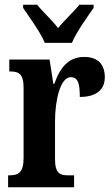

<svg xmlns="http://www.w3.org/2000/svg" viewBox="-20 -786 472 806"><path d="M168 -606H282C300 -651 347 -715 373 -753V-766H313C291 -738 249 -700 224 -668C200 -700 158 -738 136 -766H77V-753C102 -715 150 -651 168 -606ZM14 0H291V-50H265C233 -50 211 -58 211 -117V-277C211 -364 233 -462 277 -462C308 -462 315 -434 315 -379C381 -379 420 -407 420 -462C420 -512 394 -547 334 -547C269 -547 233 -505 208 -434H204L188 -536H19V-486H22C58 -486 79 -477 79 -418V-122C79 -59 55 -50 18 -50H14Z"/></svg>

Font: Noto Serif Devanagari ExtraCondensed
Style: Bold
Weight: 700
Width: 2
Designer: Universal Thirst, Indian Type Foundry and the Monotype Design Team
Foundry: Monotype Imaging Inc.
Version: Version 2.004